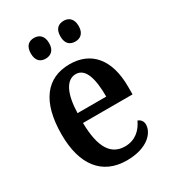

<svg xmlns="http://www.w3.org/2000/svg" viewBox="-185 -848 856 956"><g transform="rotate(-30 243.0 -370.0)"><path d="M334 -631C360 -631 386 -646 386 -690C386 -735 360 -750 334 -750C305 -750 281 -735 281 -690C281 -646 305 -631 334 -631ZM163 -631C190 -631 216 -646 216 -690C216 -735 190 -750 163 -750C135 -750 111 -735 111 -690C111 -646 135 -631 163 -631ZM260 10C380 10 431 -51 431 -98C431 -118 419 -131 404 -136C384 -92 347 -55 287 -55C207 -55 165 -119 163 -261H448V-306C448 -464 373 -548 251 -548C118 -548 42 -452 42 -264C42 -91 118 10 260 10ZM329 -317H164C167 -428 199 -490 253 -490C308 -490 329 -422 329 -317Z"/></g></svg>

Font: Noto Serif Georgian Condensed SemiBold
Style: Regular
Weight: 600
Width: 3
Designer: Monotype Design Team, Akaki Razmadze
Foundry: Google LLC
Version: Version 2.003